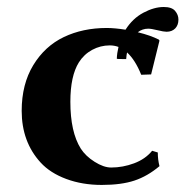

<svg xmlns="http://www.w3.org/2000/svg" viewBox="-20 -519 533 549"><path d="M456.1 -428.2C466.5 -428.2 474.8 -431.4 481 -437.7C487.1 -444.1 490.2 -452.5 490.2 -462.9C490.2 -472 487.1 -480.3 480.7 -487.8C474.4 -495.3 463.5 -499 448.2 -499C430 -499 410.6 -493.6 390.1 -482.7C369.6 -471.8 352.5 -455.6 338.9 -434.1C318.4 -437.3 300.5 -439 285.2 -439C239.6 -439 198.7 -430.3 162.6 -413.1C126.5 -395.8 97.3 -369.1 75.2 -332.8C53.1 -296.5 42 -252.9 42 -202.1C42 -142.9 60.1 -93.6 96.2 -54.2C114.4 -34.3 138.8 -18.7 169.4 -7.3C200 4.1 233.9 9.8 271 9.8C308.4 9.8 339.6 5.6 364.5 -2.7C389.4 -11 413.2 -24.7 436 -43.9C432.8 -56.3 431.2 -69.3 431.2 -83L415 -87.9C402 -71.9 384.8 -60 363.3 -52C341.8 -44 320 -40 297.9 -40C283.5 -40 267.7 -45.5 250.5 -56.4C233.2 -67.3 220.1 -79.9 210.9 -94.2C191.1 -125.8 181.2 -170.4 181.2 -228C181.2 -277.2 189.3 -314.8 205.6 -340.8C215.3 -356.1 228 -368 243.7 -376.5C259.3 -384.9 276 -389.2 293.9 -389.2C302.7 -389.2 311 -387.7 318.8 -384.8C315.9 -372.7 314.3 -361.5 314 -351.1C314 -350.4 321 -350.1 335 -350.1H340.8C341.5 -358.6 342.3 -364.9 343.3 -369.1C358.9 -354.8 372.4 -333.5 383.8 -305.2L412.1 -306.2L436 -402.8L434.1 -405.8C418.1 -413.9 398.1 -420.9 374 -426.8C382.8 -433.6 392.7 -437 403.8 -437C409.7 -437 418.5 -435.5 430.4 -432.6C442.3 -429.7 450.8 -428.2 456.1 -428.2Z"/></svg>

Font: Linux Biolinum G
Style: Bold
Weight: 700
Designer: Philipp H. Poll
Foundry: Philipp H. Poll
Version: Version 1.1.0